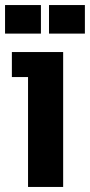

<svg xmlns="http://www.w3.org/2000/svg" viewBox="-24 -740 356 760"><path d="M87 0V-435H23V-534H226V0ZM-4 -607V-720H138V-607ZM170 -607V-720H312V-607Z"/></svg>

Font: Mozilla Text ExtraLight
Style: Regular
Weight: 200
Designer: Studio DRAMA
Foundry: Studio DRAMA
Version: Version 1.000